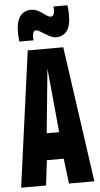

<svg xmlns="http://www.w3.org/2000/svg" viewBox="-61 -954 516 991"><g transform="rotate(-5 197.0 -458.5)"><path d="M7.4 0 103.2 -703H287.2L386.8 0H255.6L239.4 -130H152L136.6 0ZM163.4 -268.4H228L196.2 -600.4ZM64 -752.2Q62.4 -765 61.6 -777.5Q60.8 -790 60.8 -800.4Q60.8 -855.8 80.9 -883Q101 -910.2 138 -910.2Q154.8 -910.2 169.3 -903.6Q183.8 -897 196.1 -888.2Q208.4 -879.4 218.4 -872.8Q228.4 -866.2 237.4 -866.2Q244.6 -866.2 248.6 -871.2Q252.6 -876.2 254.5 -884Q256.4 -891.8 256.4 -899Q256.4 -903.4 256.1 -908.6Q255.8 -913.8 254.6 -917.2H327.6Q329.6 -904.8 330.4 -892.4Q331.2 -880 331.2 -869Q331.2 -809.2 310.8 -783.5Q290.4 -757.8 254.8 -757.8Q241.4 -757.8 227.1 -764.7Q212.8 -771.6 199.1 -780.1Q185.4 -788.6 173.7 -795.5Q162 -802.4 154.8 -802.4Q145.6 -802.4 140.9 -793.2Q136.2 -784 136.2 -771.6Q136.2 -767 136.8 -761.5Q137.4 -756 138 -752.2Z"/></g></svg>

Font: Georama ExtraCondensed Thin
Style: Regular
Weight: 100
Width: 2
Designer: Jean-Baptiste Levee
Foundry: Production Type
Version: Version 1.001